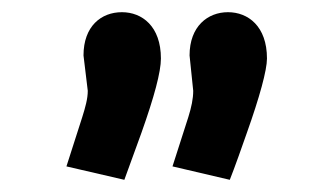

<svg xmlns="http://www.w3.org/2000/svg" viewBox="-20 -699 540 315"><path d="M297 -550C297 -537 294 -523 289 -507L263 -426L357 -404C365 -424 378 -461 385 -481C406 -540 418 -584 418 -603C418 -656 387 -679 354 -679C321 -679 291 -656 291 -608ZM124 -550C124 -537 120 -523 115 -507L89 -426L184 -404L212 -481C233 -540 244 -581 244 -603C244 -656 213 -679 180 -679C146 -679 117 -656 117 -608Z"/></svg>

Font: Inconsolata
Style: Bold
Weight: 700
Monospace: yes
Designer: Raph Levien, Kirill Tkachev(cyreal.org)
Foundry: Raph Levien, Kirill Tkachev(cyreal.org)
Version: Version 1.014